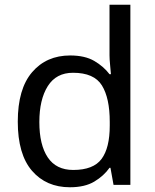

<svg xmlns="http://www.w3.org/2000/svg" viewBox="-20 -780 655 810"><path d="M275 10Q175 10 115 -59.5Q55 -129 55 -267Q55 -405 115.5 -475.5Q176 -546 276 -546Q338 -546 377.5 -523Q417 -500 442 -467H448Q447 -480 444.5 -505.5Q442 -531 442 -546V-760H530V0H459L446 -72H442Q418 -38 378 -14Q338 10 275 10ZM289 -63Q374 -63 408.5 -109.5Q443 -156 443 -250V-266Q443 -366 410 -419.5Q377 -473 288 -473Q217 -473 181.5 -416.5Q146 -360 146 -265Q146 -169 181.5 -116Q217 -63 289 -63Z"/></svg>

Font: Noto Sans Tai Le
Style: Regular
Weight: 400
Designer: Monotype Design Team
Foundry: Monotype Imaging Inc.
Version: Version 2.002; ttfautohint (v1.8.4.7-5d5b)